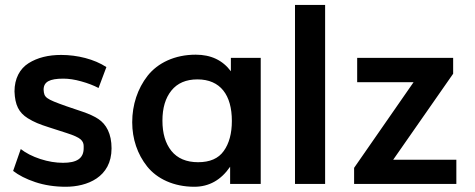

<svg xmlns="http://www.w3.org/2000/svg" viewBox="-20 -731 1886 763"><path d="M241.2 11.2C325.2 11.2 423.3 -25.9 423.3 -141.6C423.3 -199.7 402.3 -237.3 370.6 -258.3C355 -268.6 334 -278.3 308.1 -287.1L243.2 -309.1C160.6 -338.4 155.3 -343.3 153.3 -374.5C153.3 -405.8 176.8 -418.5 231.9 -418.5C252.9 -418.5 276.9 -415 302.7 -407.7C329.1 -400.4 352.1 -391.6 371.6 -381.3L402.8 -464.4C354.5 -496.1 287.1 -512.7 223.1 -512.7C171.9 -512.7 128.9 -502 93.8 -480C58.6 -458 37.6 -418.5 37.6 -367.7C39.6 -313.5 54.7 -283.7 90.3 -261.2C115.7 -245.6 136.2 -237.3 172.9 -225.6L244.1 -202.6C273.4 -193.4 292 -184.6 300.3 -177.2C308.6 -169.9 312.5 -161.1 312.5 -150.9V-142.1C312.5 -101.1 284.7 -84 230.5 -84C201.7 -84 171.4 -88.9 140.1 -99.1C108.9 -109.4 83 -122.6 62.5 -138.7L32.2 -51.8C54.2 -34.7 83.5 -19.5 120.1 -7.3C156.7 4.9 197.3 11.2 241.2 11.2Z M767.1 -86.4C720.7 -86.4 685.1 -101.6 661.1 -131.3C637.2 -161.1 625.5 -201.2 625.5 -251.5C625.5 -301.8 637.2 -341.3 661.1 -371.1C685.1 -400.9 719.7 -415.5 764.6 -415.5C856.4 -415.5 901.4 -352.5 901.4 -250.5C901.4 -200.7 890.6 -160.6 869.1 -130.9C848.1 -101.1 814 -86.4 767.1 -86.4ZM752 11.2C810.5 11.2 857.9 -15.1 894.5 -68.4V0H1016.1V-501H897.5V-447.8C864.7 -491.7 818.4 -513.7 757.8 -513.7C674.3 -513.7 606.9 -481 566.4 -429.7C526.9 -378.9 505.4 -314.9 505.4 -245.1C505.4 -179.2 525.9 -118.2 564.9 -69.3C604 -20.5 670.4 11.2 752 11.2Z M1272 0V-711.4H1152.3V0Z M1793.5 0V-96.2H1542.5L1780.8 -438V-501H1399.4V-404.3H1623.5L1387.2 -64V0Z"/></svg>

Font: Ride
Style: Bold
Weight: 700
Version: Version 3.000